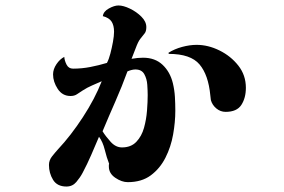

<svg xmlns="http://www.w3.org/2000/svg" viewBox="-20 -662 1040 702"><path d="M520 -314Q520 -330 518.5 -352Q517 -374 507.5 -391Q498 -408 475 -408Q468 -408 460.5 -406Q453 -404 446 -401Q426 -346 402 -291.5Q378 -237 355 -182Q366 -164 384.5 -143.5Q403 -123 426 -123Q459 -123 478.5 -143.5Q498 -164 506.5 -194.5Q515 -225 517.5 -257.5Q520 -290 520 -314ZM621 -257Q621 -216 613 -170.5Q605 -125 585 -85.5Q565 -46 531.5 -21Q498 4 447 4Q425 4 401.5 -12Q378 -28 378 -53Q378 -55 378 -58Q378 -61 379 -63Q370 -86 363 -114.5Q356 -143 342 -162Q328 -129 313.5 -95.5Q299 -62 282 -30Q273 -13 259 3.5Q245 20 223 20Q189 20 174 -4.5Q159 -29 159 -59Q159 -76 170.5 -90.5Q182 -105 192 -116Q239 -166 283 -233.5Q327 -301 352 -365Q334 -357 316.5 -349.5Q299 -342 282 -331Q271 -324 261.5 -317.5Q252 -311 238 -311Q208 -311 191 -337Q174 -363 174 -390Q174 -409 186.5 -427.5Q199 -446 215 -454Q216 -440 223.5 -425.5Q231 -411 247 -411Q279 -411 310 -417Q341 -423 371 -432Q378 -445 383.5 -466Q389 -487 393 -509Q397 -531 397 -546Q397 -569 388 -583Q379 -597 356 -603Q358 -620 378 -631Q398 -642 413 -642Q431 -642 455 -630.5Q479 -619 497 -601Q515 -583 515 -563Q515 -547 508.5 -539.5Q502 -532 493 -520Q485 -510 476 -485.5Q467 -461 461 -447Q472 -449 482.5 -450Q493 -451 503 -451Q547 -451 574.5 -425Q602 -399 612 -358Q618 -333 619.5 -308Q621 -283 621 -257ZM879 -341Q879 -304 862.5 -278.5Q846 -253 805 -253Q786 -253 771 -265.5Q756 -278 751 -296Q750 -300 750 -304.5Q750 -309 749 -313Q742 -388 709.5 -426.5Q677 -465 597 -465L596 -469Q618 -483 646 -490.5Q674 -498 699 -498Q741 -498 782.5 -477.5Q824 -457 851.5 -422Q879 -387 879 -341Z"/></svg>

Font: Kaisei Tokumin ExtraBold
Style: Regular
Weight: 800
Designer: Font-Kai, 金井和夫
Foundry: KAZUO KANAI
Version: Version 5.003